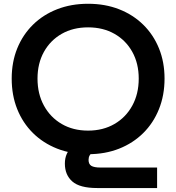

<svg xmlns="http://www.w3.org/2000/svg" viewBox="-20 -786 910 993"><path d="M435.5 11.5Q347.5 11 275.2 -17.5Q203 -46 150.2 -98.2Q97.5 -150.5 69 -221.8Q40.5 -293 40.5 -379.5Q40.5 -465 69.2 -535.8Q98 -606.5 150.5 -658.2Q203 -710 275.5 -738.2Q348 -766.5 435.5 -766.5Q523.5 -766.5 595.8 -738.2Q668 -710 720.8 -658.2Q773.5 -606.5 802.2 -535.8Q831 -465 831 -379.5Q831 -293.5 802.2 -221.8Q773.5 -150 720.8 -97.8Q668 -45.5 595.8 -17Q523.5 11.5 435.5 11.5ZM435.5 -110.5Q513 -110.5 572 -144.8Q631 -179 664.2 -239.8Q697.5 -300.5 697.5 -379.5Q697.5 -458 664.2 -517.8Q631 -577.5 572 -611Q513 -644.5 435.5 -644.5Q358 -644.5 299.2 -611Q240.5 -577.5 207.2 -517.8Q174 -458 174 -379.5Q174 -300.5 207.2 -239.8Q240.5 -179 299.2 -144.8Q358 -110.5 435.5 -110.5ZM495.5 -26Q475 -12.5 462.2 -2.5Q449.5 7.5 443.8 17.5Q438 27.5 438 41Q438 63 452.5 71.8Q467 80.5 500 80.5H792.5V186.5H482.5Q392.5 186.5 354 152.5Q315.5 118.5 315.5 60Q315.5 3.5 356.2 -29.5Q397 -62.5 493.5 -83.5Z"/></svg>

Font: Hepta Slab ExtraLight SemiBold
Style: Regular
Weight: 600
Version: Version 1.102